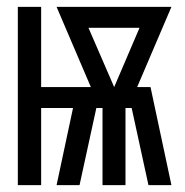

<svg xmlns="http://www.w3.org/2000/svg" viewBox="-20 -540 540 560"><path d="M32 0V-520H100V-286H245L145 -520H480L380 -286H419L480 0H413L364 -225H346V0H279V-225H261L212 0H145L193 -225H100V0ZM313 -286 387 -459H238Z"/></svg>

Font: Iosevka Term
Style: Regular
Weight: 400
Monospace: yes
Designer: Belleve Invis
Foundry: Belleve Invis
Version: Version 30.0.1